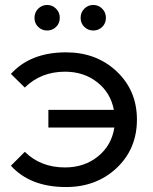

<svg xmlns="http://www.w3.org/2000/svg" viewBox="-20 -747 615 774"><path d="M206 -638.5Q191 -624 170 -624Q149 -624 134 -638.5Q119 -653 119 -675Q119 -697 134 -712Q149 -727 170 -727Q191 -727 206 -712Q221 -697 221 -675Q221 -653 206 -638.5ZM392 -638.5Q377 -624 356 -624Q335 -624 320 -638.5Q305 -653 305 -675Q305 -697 320 -712Q335 -727 356 -727Q377 -727 392 -712Q407 -697 407 -675Q407 -653 392 -638.5ZM246 -536Q369 -536 450.5 -459Q532 -382 532 -265Q532 -147 450.5 -70Q369 7 246 7Q102 7 24 -79L80 -135Q144 -72 242 -72Q320 -72 375 -116.5Q430 -161 441 -233H175V-304H439Q426 -373 372 -415.5Q318 -458 242 -458Q145 -458 80 -394L24 -449Q103 -536 246 -536Z"/></svg>

Font: Montserrat
Style: Regular
Weight: 500
Designer: Julieta Ulanovsky
Foundry: Julieta Ulanovsky
Version: Version 7.200;PS 007.200;hotconv 1.0.88;makeotf.lib2.5.64775